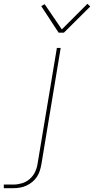

<svg xmlns="http://www.w3.org/2000/svg" viewBox="-128 -771 493 1006"><path d="M-108 215V196H-58Q-36 196 -13.5 189.5Q9 183 27.5 167Q46 151 56 129.5Q66 108 69 86L170 -520H190L89 89Q86 106 81 122.5Q76 139 66 154.5Q56 170 41.5 182Q27 194 10.5 201.5Q-6 209 -23.5 212Q-41 215 -58 215ZM179 -600 88 -739 106 -749 196 -617 330 -751 345 -737 207 -600Z"/></svg>

Font: Iosevka Aile Thin Oblique
Style: Regular
Weight: 100
Italic angle: -9°
Designer: Belleve Invis
Foundry: Belleve Invis
Version: Version 31.1.0; ttfautohint (v1.8.4)